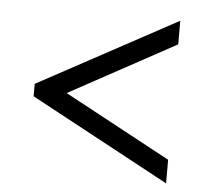

<svg xmlns="http://www.w3.org/2000/svg" viewBox="-43 -658 649 600"><g transform="rotate(5 281.5 -358.0)"><path d="M499 -103V-177L165 -357L499 -539V-613L63 -377V-338Z"/></g></svg>

Font: Noto Serif Devanagari SemiBold
Style: Regular
Weight: 600
Designer: Universal Thirst, Indian Type Foundry and the Monotype Design Team
Foundry: Monotype Imaging Inc.
Version: Version 2.004